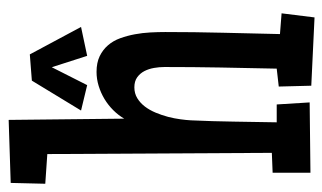

<svg xmlns="http://www.w3.org/2000/svg" viewBox="-190 -586 774 461"><g transform="rotate(-90 197.5 -355.0)"><path d="M363.8 -547.9 294.4 -533.2 267.1 -618.2 224.1 -533.2 163.1 -547.9 234.9 -666 297.9 -670.9ZM396.5 -66.4 386.7 12.7 222.7 4.9 220.7 -73.2 263.7 -78.1Q265.1 -146 266.4 -212.9Q267.6 -279.8 267.6 -347.7Q267.6 -359.9 265.4 -372.6Q263.2 -385.3 257.8 -395.8Q252.4 -406.2 242.9 -413.1Q233.4 -419.9 218.8 -419.9Q204.1 -419.9 192.6 -412.8Q181.2 -405.8 172.6 -394.5Q164.1 -383.3 158 -368.7Q151.9 -354 147.9 -338.9Q144 -323.7 142.1 -309.3Q140.1 -294.9 139.6 -284.2Q137.2 -232.4 136.5 -181.2Q135.7 -129.9 134.8 -78.1H177.7L182.6 1L13.7 2.9V-87.9L61.5 -89.8L58.6 -628.9L-12.7 -633.8L-10.7 -716.8L140.6 -721.7L143.6 -444.3Q151.9 -458.5 164.1 -470.7Q176.3 -482.9 190.9 -491.7Q205.6 -500.5 222.2 -505.6Q238.8 -510.7 255.9 -510.7Q277.8 -510.7 293.5 -503.2Q309.1 -495.6 319.8 -483.2Q330.6 -470.7 336.7 -453.9Q342.8 -437 346.2 -418.7Q349.6 -400.4 350.6 -381.6Q351.6 -362.8 351.6 -345.7Q351.6 -276.4 349.9 -208Q348.1 -139.6 346.7 -70.3Z"/></g></svg>

Font: Maiden Orange
Style: Regular
Weight: 400
Designer: Astigmatic (AOETI)
Foundry: Astigmatic (AOETI)
Version: Version 1.001